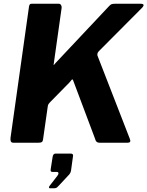

<svg xmlns="http://www.w3.org/2000/svg" viewBox="-20 -762 786 1025"><path d="M673 -21Q682 0 661 0H511Q492 0 488 -20L370 -334Q367 -341 362.5 -336Q358 -331 351 -322L247 -216Q243 -212 239.5 -207Q236 -202 235 -194L210 -19Q209 -8 203.5 -4Q198 0 185 0H52Q41 0 38 -7Q35 -14 36 -25L135 -728Q137 -737 140 -739.5Q143 -742 150 -742H294Q301 -742 305.5 -735.5Q310 -729 309 -720L267 -422Q265 -412 268.5 -416Q272 -420 277 -426L562 -729Q570 -738 576.5 -740Q583 -742 597 -742H730Q744 -742 746 -736.5Q748 -731 740 -722L510 -491Q504 -485 501.5 -480Q499 -475 500 -466L673 -21ZM246 243Q242 243 241.5 239Q241 235 245 230L286 177Q293 168 292 162Q291 156 284 156H261Q254 156 251.5 152.5Q249 149 251 139L261 75Q264 58 276 58H358Q371 58 370 70L359 150Q357 161 350 169L295 228Q290 234 284.5 238.5Q279 243 270 243Z"/></svg>

Font: Libre Franklin Thin
Style: Bold Italic
Weight: 700
Italic angle: -8°
Version: Version 3.000